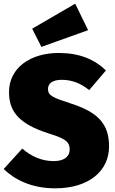

<svg xmlns="http://www.w3.org/2000/svg" viewBox="-20 -1004 628 1044"><path d="M389 -984 155 -848 205 -749 459 -840ZM299 -716C145 -716 29 -635 29 -503C29 -402 78 -331 246 -278C337 -250 359 -232 359 -191C359 -155 332 -128 272 -128C207 -128 151 -153 101 -196L0 -85C57 -30 147 20 280 20C463 20 573 -74 573 -208C573 -333 509 -395 366 -441C267 -473 241 -484 241 -520C241 -551 266 -570 316 -570C371 -570 419 -551 465 -514L556 -621C493 -682 411 -716 299 -716Z"/></svg>

Font: Fira Sans Heavy
Style: Regular
Weight: 900
Designer: bBox Type GmbH & Carrois Corporate GbR & Edenspiekermann AG
Foundry: bBox Type GmbH & Carrois Corporate GbR & Edenspiekermann AG
Version: Version 4.300;PS 004.300;hotconv 1.0.88;makeotf.lib2.5.64775